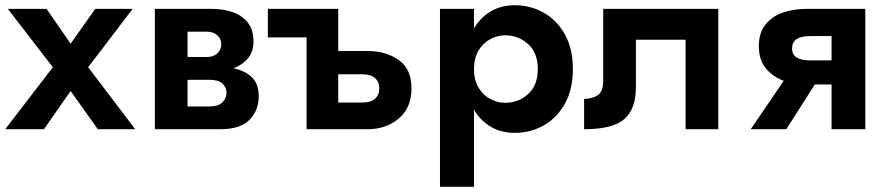

<svg xmlns="http://www.w3.org/2000/svg" viewBox="-20 -494 3372 734"><path d="M344 -460H487L317 -237L497 0H354L250 -146L148 0H0L182 -237L10 -460H158L250 -327Z M572 -460H791Q834 -460 870 -447.5Q906 -435 927.5 -407.5Q949 -380 949 -335Q949 -296 928 -271Q907 -246 873 -233Q916 -224 942.5 -199Q969 -174 969 -125Q969 -73 934.5 -36.5Q900 0 821 0H572ZM770 -373H697V-276H770Q796 -276 811 -290Q826 -304 826 -325Q826 -345 811 -359Q796 -373 770 -373ZM780 -189H697V-87H780Q815 -87 830.5 -103Q846 -119 846 -139Q846 -160 830.5 -174.5Q815 -189 780 -189Z M1152 -351H1004V-460H1273V-299H1385Q1456 -299 1504.5 -264.5Q1553 -230 1553 -156Q1553 -82 1504.5 -41Q1456 0 1385 0H1152ZM1366 -210H1273V-102H1366Q1397 -102 1413.5 -116.5Q1430 -131 1430 -156Q1430 -181 1413.5 -195.5Q1397 -210 1366 -210Z M1792 220H1662V-460H1792V-385Q1816 -427 1856 -450.5Q1896 -474 1949 -474Q2007 -474 2057.5 -446Q2108 -418 2139 -363.5Q2170 -309 2170 -230Q2170 -151 2139 -96.5Q2108 -42 2057.5 -14Q2007 14 1949 14Q1896 14 1856 -9.5Q1816 -33 1792 -75ZM2036 -230Q2036 -292 1999 -325.5Q1962 -359 1911 -359Q1882 -359 1854.5 -344.5Q1827 -330 1809.5 -301Q1792 -272 1792 -230Q1792 -188 1809.5 -159Q1827 -130 1854.5 -115.5Q1882 -101 1911 -101Q1962 -101 1999 -134.5Q2036 -168 2036 -230Z M2726 -460V0H2601V-342H2411V-160Q2411 -78 2367 -39Q2323 0 2213 0V-116Q2243 -116 2264.5 -129.5Q2286 -143 2286 -186V-460Z M2986 0H2850L2976 -185Q2935 -200 2908 -232.5Q2881 -265 2881 -318Q2881 -369 2906.5 -400.5Q2932 -432 2973 -446Q3014 -460 3062 -460H3288V0H3159V-171H3095ZM3077 -263H3159V-356H3077Q3008 -356 3008 -309Q3008 -263 3077 -263Z"/></svg>

Font: Von Semi
Style: Regular
Weight: 600
Version: Version 4.000; ttfautohint (v1.8.4.7-5d5b)